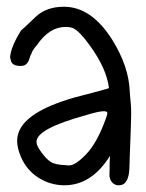

<svg xmlns="http://www.w3.org/2000/svg" viewBox="-20 -557 431 567"><path d="M9.8 -387.7Q11.7 -418 42 -466.8Q43.9 -467.8 85.9 -507.8Q117.2 -537.1 168.9 -537.1Q250 -537.1 311.5 -439.5Q361.3 -359.4 363.3 -284.2Q365.2 -265.6 366.7 -245.1Q368.2 -224.6 366.2 -174.8Q366.2 -174.8 364.3 -125L363.3 -98.6Q362.3 -72.3 362.3 -64.5Q361.3 -9.8 331.1 -9.8Q313.5 -9.8 305.7 -27.3Q302.7 -35.2 303.2 -42Q303.7 -48.8 303.7 -57.6Q303.7 -69.3 303.7 -69.3Q303.7 -81.1 304.2 -85.9Q304.7 -90.8 304.7 -96.7Q250 -8.8 168 -9.8Q127 -10.7 92.8 -32.7Q58.6 -54.7 42 -93.3Q25.4 -131.8 33.2 -160.2Q50.8 -226.6 201.2 -269.5Q219.7 -274.4 253.9 -283.2Q301.8 -295.9 301.8 -296.9Q294.9 -354.5 245.1 -422.9Q215.8 -463.9 196.3 -473.6Q187.5 -477.5 173.8 -477.5Q126 -477.5 89.8 -424.8Q85.9 -419.9 81.1 -414.1Q74.2 -404.3 74.2 -402.3Q72.3 -396.5 70.8 -394.5Q69.3 -392.6 68.4 -388.7Q62.5 -363.3 43.9 -362.3Q14.6 -361.3 11.7 -379.9Q9.8 -387.7 9.8 -387.7ZM87.9 -138.7V-136.7Q87.9 -127 102.1 -107.4Q116.2 -87.9 129.4 -79.1Q142.6 -70.3 173.8 -69.3L183.6 -68.4Q203.1 -68.4 235.4 -102.5Q267.6 -136.7 293 -208Q296.9 -218.8 296.9 -221.7Q299.8 -236.3 243.2 -219.7Q239.3 -218.8 233.4 -216.8Q87.9 -176.8 87.9 -138.7Z"/></svg>

Font: otype
Style: Regular
Weight: 400
Designer: ironsmith
Version: 4